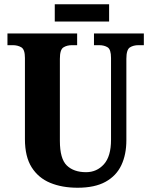

<svg xmlns="http://www.w3.org/2000/svg" viewBox="-20 -871 710 901"><path d="M344 10Q271 10 215.5 -13Q160 -36 128.5 -86Q97 -136 97 -218V-599Q97 -639 80 -649Q63 -659 40 -659H15V-714H342V-659H318Q294 -659 277.5 -648.5Q261 -638 261 -595V-210Q261 -126 293.5 -94.5Q326 -63 384 -63Q434 -63 467.5 -100Q501 -137 501 -215V-599Q501 -639 485 -649Q469 -659 445 -659H421V-714H655V-659H630Q606 -659 589.5 -648.5Q573 -638 573 -595V-213Q573 -146 549.5 -96Q526 -46 475.5 -18Q425 10 344 10ZM237 -770V-851H492V-770Z"/></svg>

Font: Noto Serif Armenian Condensed ExtraBold
Style: Regular
Weight: 800
Width: 3
Designer: Monotype Design Team
Foundry: Monotype Imaging Inc.
Version: Version 2.008; ttfautohint (v1.8.4.7-5d5b)